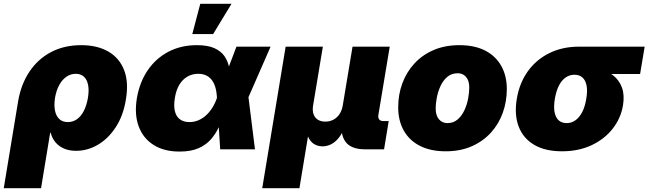

<svg xmlns="http://www.w3.org/2000/svg" viewBox="-50 -784 3405 1008"><path d="M-30.3 204.1 44.9 -251Q60.1 -341.3 104.5 -407.7Q148.9 -474.1 218 -510.5Q287.1 -546.9 376 -546.9Q460 -546.9 518.1 -513.7Q576.2 -480.5 601.3 -416.7Q626.5 -353 610.8 -260.7Q597.2 -176.8 557.9 -116.5Q518.6 -56.2 464.1 -24.2Q409.7 7.8 349.6 7.8Q312.5 7.8 285.2 -4.4Q257.8 -16.6 240.5 -37.8Q223.1 -59.1 216.3 -86.9H213.4L165.5 204.1ZM306.2 -143.1Q333 -143.1 354.5 -158.4Q376 -173.8 390.4 -202.4Q404.8 -231 411.6 -270Q418 -309.6 412.6 -337.6Q407.2 -365.7 390.9 -381.1Q374.5 -396.5 347.7 -396.5Q320.8 -396.5 298.6 -381.1Q276.4 -365.7 261 -337.6Q245.6 -309.6 238.8 -270Q232.9 -231.4 238.8 -202.9Q244.6 -174.3 261.7 -158.7Q278.8 -143.1 306.2 -143.1Z M892.6 11.7Q811 11.7 756.1 -23.2Q701.2 -58.1 678 -120.8Q654.8 -183.6 668.5 -268.1Q683.1 -353 725.8 -415.5Q768.6 -478 834.5 -512.5Q900.4 -546.9 983.4 -546.9Q1041.5 -546.9 1076.4 -530.8Q1111.3 -514.6 1128.9 -488.5Q1146.5 -462.4 1152.6 -430.9Q1158.7 -399.4 1159.7 -369.1H1212.4L1253.9 -277.8L1288.6 0H1106L1088.9 -271Q1087.4 -303.2 1080.3 -326.7Q1073.2 -350.1 1060.8 -365.5Q1048.3 -380.9 1031 -388.7Q1013.7 -396.5 990.7 -396.5Q958.5 -396.5 933.1 -381.3Q907.7 -366.2 891.1 -338.4Q874.5 -310.5 868.2 -270.5Q861.3 -230 867.9 -201.4Q874.5 -172.9 894 -158Q913.6 -143.1 944.3 -143.1Q968.3 -143.1 989.5 -151.6Q1010.7 -160.2 1029.3 -176.3Q1047.9 -192.4 1063 -215.6Q1078.1 -238.8 1088.4 -268.1L1191.4 -539.1H1370.6L1252 -268.1L1180.2 -177.7H1124.5Q1112.8 -146.5 1097.2 -113.3Q1081.5 -80.1 1056.6 -51.8Q1031.7 -23.4 992.2 -5.9Q952.6 11.7 892.6 11.7ZM959.5 -605 1001.5 -764.2H1165.5L1068.8 -605Z M1326.7 204.1 1449.7 -539.1H1645L1593.8 -230.5Q1589.4 -204.1 1595.9 -185.1Q1602.5 -166 1618.4 -155.8Q1634.3 -145.5 1657.7 -145.5Q1681.6 -145.5 1700.7 -155.8Q1719.7 -166 1732.4 -185.1Q1745.1 -204.1 1749.5 -230.5L1800.8 -539.1H1996.1L1936.5 -180.7Q1934.1 -165.5 1940.7 -157Q1947.3 -148.4 1962.4 -148.4H1990.7L1966.3 0H1866.7Q1793 0 1763.7 -40Q1734.4 -80.1 1746.6 -154.3L1754.9 -203.6H1782.2Q1773.4 -148.9 1758.1 -112.5Q1742.7 -76.2 1723.9 -54.9Q1705.1 -33.7 1684.3 -24.7Q1663.6 -15.6 1644 -15.6Q1623 -15.6 1604.5 -24.7Q1585.9 -33.7 1573.2 -54.9Q1560.5 -76.2 1556.9 -112.5Q1553.2 -148.9 1562 -203.6H1589.4L1522 204.1Z M2290 10.3Q2210.4 10.3 2154.5 -18.3Q2098.6 -46.9 2069.6 -98.9Q2040.5 -150.9 2040.5 -220.7Q2040.5 -287.6 2062.3 -346.4Q2084 -405.3 2125.7 -450.7Q2167.5 -496.1 2227.1 -521.5Q2286.6 -546.9 2361.8 -546.9Q2441.4 -546.9 2496.8 -518.6Q2552.2 -490.2 2581.5 -438.2Q2610.8 -386.2 2610.8 -316.4Q2610.8 -251 2589.6 -191.9Q2568.4 -132.8 2527.1 -87.4Q2485.8 -42 2426.3 -15.9Q2366.7 10.3 2290 10.3ZM2298.8 -137.7Q2330.6 -137.7 2352.5 -156.7Q2374.5 -175.8 2388.2 -205.3Q2401.9 -234.9 2407.7 -266.8Q2413.6 -298.8 2413.6 -323.7Q2413.6 -349.1 2405.8 -365.7Q2397.9 -382.3 2384.3 -390.9Q2370.6 -399.4 2353 -399.4Q2320.8 -399.4 2298.6 -380.6Q2276.4 -361.8 2262.9 -332.8Q2249.5 -303.7 2243.4 -272.2Q2237.3 -240.7 2237.3 -214.8Q2237.3 -177.2 2254.6 -157.5Q2272 -137.7 2298.8 -137.7Z M2900.4 10.3Q2812.5 10.3 2754.9 -23.4Q2697.3 -57.1 2673.3 -118.9Q2649.4 -180.7 2663.1 -264.6Q2676.8 -347.7 2720.9 -409.4Q2765.1 -471.2 2834 -505.1Q2902.8 -539.1 2990.2 -539.1H3334.5L3310.5 -395.5H3072.8L2965.8 -391.6Q2940.4 -391.6 2919.7 -377.2Q2898.9 -362.8 2884.5 -335Q2870.1 -307.1 2862.8 -264.6Q2856 -222.7 2861.6 -194.6Q2867.2 -166.5 2883.3 -152.1Q2899.4 -137.7 2924.8 -137.7Q2949.7 -137.7 2970.5 -152.1Q2991.2 -166.5 3006.1 -194.6Q3021 -222.7 3027.8 -264.6Q3035.2 -307.1 3029.5 -335Q3023.9 -362.8 3007.8 -377.2Q2991.7 -391.6 2966.3 -391.6L2974.6 -440.9Q3035.6 -440.9 3085 -428.2Q3134.3 -415.5 3167.7 -389.4Q3201.2 -363.3 3215.3 -324Q3229.5 -284.7 3220.7 -231Q3209.5 -163.6 3167 -108.9Q3124.5 -54.2 3056.4 -22Q2988.3 10.3 2900.4 10.3Z"/></svg>

Font: Inter 18pt Black
Style: Italic
Weight: 900
Italic angle: -9.3988°
Designer: Rasmus Andersson
Foundry: rsms
Version: Version 4.001;git-66647c0bb